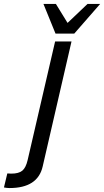

<svg xmlns="http://www.w3.org/2000/svg" viewBox="-88 -734 527 972"><path d="M191 -524H274L128 109Q103 218 -40 218Q-53 218 -68 215L-51 144Q-40 145 -31 145Q7 145 25 130Q43 115 52 76ZM288 -564H193L132 -714H195L254 -618L355 -714H419Z"/></svg>

Font: Miedinger
Style: Italic
Weight: 400
Italic angle: -13°
Version: Version 001.000